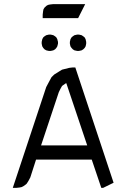

<svg xmlns="http://www.w3.org/2000/svg" viewBox="-20 -911 622 931"><path d="M42 0 204.1 -488.8 222.2 -522.9 230 -537.1 243.2 -549.8 269 -565.9 280.8 -573.2 315.9 -582 333 -584H345.2L530.8 -24.9L480 0H471.2L424.8 -137.2H154.8L127 -50.8L118.2 -34.2L109.9 -21L106 -17.1L92.8 -7.8L85 -3.9L76.2 -2L59.1 0ZM179.2 -206.1H402.8L301.8 -506.8L300.8 -507.8L298.8 -506.8L286.1 -498L280.8 -494.1L272.9 -480L265.1 -463.9ZM182.1 -699.2V-708L184.1 -716.8L185.1 -721.2L189.9 -730L195.8 -734.9L204.1 -740.2L208 -741.2L216.8 -743.2H226.1L234.9 -741.2L238.8 -740.2L247.1 -734.9L252.9 -730L257.8 -721.2L258.8 -716.8L261.2 -708V-699.2L258.8 -689.9L257.8 -686L252.9 -678.2L247.1 -671.9L238.8 -667L234.9 -666L226.1 -664.1H216.8L208 -666L204.1 -667L195.8 -671.9L189.9 -678.2L185.1 -686L184.1 -689.9ZM187 -823.2V-839.8L189 -856.9L190.9 -866.2L195.8 -874L205.1 -882.8L212.9 -887.2L222.2 -889.2L238.8 -891.1H393.1L358.9 -823.2ZM318.8 -699.2V-708L320.8 -716.8L321.8 -721.2L327.1 -730L333 -734.9L340.8 -740.2L345.2 -741.2L354 -743.2H362.8L372.1 -741.2L376 -740.2L383.8 -734.9L390.1 -730L395 -721.2L396 -716.8L397.9 -708V-699.2L396 -689.9L395 -686L390.1 -678.2L383.8 -671.9L376 -667L372.1 -666L362.8 -664.1H354L345.2 -666L340.8 -667L333 -671.9L327.1 -678.2L321.8 -686L320.8 -689.9Z"/></svg>

Font: Petahja
Style: Regular
Weight: 400
Designer: T. Christopher White
Version: Version 1.1